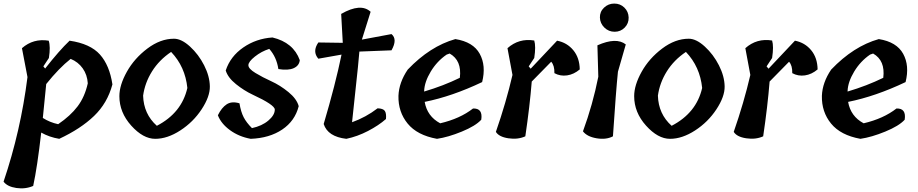

<svg xmlns="http://www.w3.org/2000/svg" viewBox="-40 -778 5146 1076"><path d="M203 -406 213 -394Q293 -496 350 -550Q466 -533 520 -472.5Q574 -412 590 -305Q562 -200 487 -128Q412 -56 292 0Q237 -9 191 -35Q169 158 146 264Q102 283 51.5 275.5Q1 268 -20 240Q76 -44 114 -346L83 -508Q147 -564 233 -550Q244 -517 234 -453ZM286 -82Q355 -129 395 -182Q435 -235 452 -311Q449 -359 423.5 -395Q398 -431 356 -448Q291 -397 219 -307Q215 -260 200 -117Q239 -92 286 -82Z M629 -239Q629 -301 671 -376Q713 -451 786 -506Q859 -561 935 -561Q977 -561 1025 -517Q1073 -473 1104 -412Q1135 -351 1136 -294Q1137 -237 1090 -165.5Q1043 -94 970.5 -47Q898 0 830 0Q762 0 695.5 -74Q629 -148 629 -239ZM919 -487Q852 -442 812 -378Q772 -314 762 -242Q765 -139 839 -73Q978 -145 1010 -285Q998 -404 919 -487Z M1500 -164Q1500 -190 1375 -248Q1328 -270 1282.5 -306.5Q1237 -343 1225 -383Q1251 -462 1323.5 -512Q1396 -562 1487 -568Q1604 -540 1640 -441Q1637 -410 1606 -396Q1575 -382 1520 -391Q1510 -458 1469 -504Q1425 -490 1388.5 -461Q1352 -432 1352 -412.5Q1352 -393 1391.5 -369Q1431 -345 1480.5 -322.5Q1530 -300 1576.5 -262Q1623 -224 1634 -183Q1613 -100 1541.5 -52Q1470 -4 1365 0Q1299 -12 1249 -48.5Q1199 -85 1181 -132Q1202 -175 1230.5 -193.5Q1259 -212 1302 -199Q1310 -151 1325.5 -121Q1341 -91 1372 -60Q1428 -72 1464 -102.5Q1500 -133 1500 -164Z M2154 -496 1974 -489Q1968 -415 1953 -280.5Q1938 -146 1933 -93Q2011 -121 2076 -171Q2107 -170 2116.5 -156.5Q2126 -143 2123 -111Q2082 -75 2022.5 -44Q1963 -13 1901 0Q1797 -12 1774 -83Q1840 -306 1874 -472L1744 -449Q1709 -489 1744 -540L1881 -538L1872 -700Q1982 -763 2037 -712L1988 -556L2154 -587Q2189 -558 2154 -496Z M2512 -559Q2612 -543 2648.5 -476.5Q2685 -410 2662 -318Q2494 -238 2340 -207Q2354 -126 2427 -87Q2538 -113 2611 -170Q2667 -172 2657 -107Q2625 -72 2548 -40.5Q2471 -9 2409 0Q2298 -20 2244.5 -85.5Q2191 -151 2193 -241Q2196 -316 2245 -388Q2370 -519 2512 -559ZM2337 -268V-265Q2445 -297 2537 -342Q2549 -439 2480 -478L2463 -472Q2409 -435 2374 -377Q2339 -319 2337 -268Z M2923 -406 2934 -393Q3076 -544 3082 -550Q3138 -539 3173 -496.5Q3208 -454 3209 -389Q3176 -361 3138 -355.5Q3100 -350 3067 -368Q3068 -411 3049 -432Q2985 -368 2940 -321Q2929 -183 2904 -14Q2862 5 2809 -3Q2756 -11 2739 -39Q2796 -203 2832 -358L2804 -508Q2868 -565 2954 -551Q2964 -518 2954 -453Z M3313 -348 3308 -524Q3414 -571 3467 -529L3423 -376Q3412 -269 3395 -14Q3357 6 3303.5 -3Q3250 -12 3227 -42Q3282 -192 3313 -348ZM3483 -680Q3484 -647 3461 -623.5Q3438 -600 3404.5 -600Q3371 -600 3347 -623.5Q3323 -647 3322 -679.5Q3321 -712 3345 -735Q3369 -758 3402.5 -758Q3436 -758 3459 -735.5Q3482 -713 3483 -680Z M3514 -239Q3514 -301 3556 -376Q3598 -451 3671 -506Q3744 -561 3820 -561Q3862 -561 3910 -517Q3958 -473 3989 -412Q4020 -351 4021 -294Q4022 -237 3975 -165.5Q3928 -94 3855.5 -47Q3783 0 3715 0Q3647 0 3580.5 -74Q3514 -148 3514 -239ZM3804 -487Q3737 -442 3697 -378Q3657 -314 3647 -242Q3650 -139 3724 -73Q3863 -145 3895 -285Q3883 -404 3804 -487Z M4256 -406 4267 -393Q4409 -544 4415 -550Q4471 -539 4506 -496.5Q4541 -454 4542 -389Q4509 -361 4471 -355.5Q4433 -350 4400 -368Q4401 -411 4382 -432Q4318 -368 4273 -321Q4262 -183 4237 -14Q4195 5 4142 -3Q4089 -11 4072 -39Q4129 -203 4165 -358L4137 -508Q4201 -565 4287 -551Q4297 -518 4287 -453Z M4885 -559Q4985 -543 5021.5 -476.5Q5058 -410 5035 -318Q4867 -238 4713 -207Q4727 -126 4800 -87Q4911 -113 4984 -170Q5040 -172 5030 -107Q4998 -72 4921 -40.5Q4844 -9 4782 0Q4671 -20 4617.5 -85.5Q4564 -151 4566 -241Q4569 -316 4618 -388Q4743 -519 4885 -559ZM4710 -268V-265Q4818 -297 4910 -342Q4922 -439 4853 -478L4836 -472Q4782 -435 4747 -377Q4712 -319 4710 -268Z"/></svg>

Font: Tillana SemiBold
Style: Regular
Weight: 600
Designer: Lipi Raval (Devanagari, Latin), Jonny Pinhorn (Latin)
Foundry: Indian Type Foundry
Version: Version 2.003;PS 1.0;hotconv 1.0.79;makeotf.lib2.5.61930; tt